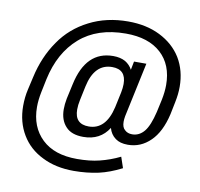

<svg xmlns="http://www.w3.org/2000/svg" viewBox="-88 -783 1046 1003"><g transform="rotate(10 435.5 -281.0)"><path d="M47.9 -161.1Q47.9 -207 57.6 -249L73.2 -317.4Q97.7 -428.7 157.2 -513.7Q213.9 -596.7 306.6 -643.6Q397.5 -690.4 512.7 -690.4Q609.4 -690.4 681.6 -654.3Q755.9 -617.2 795.9 -552.7Q835.9 -486.3 835.9 -400.4Q835.9 -361.3 827.1 -319.3L813.5 -252Q791 -154.3 740.2 -105.5Q689.5 -55.7 621.1 -55.7Q579.1 -55.7 554.7 -74.2Q528.3 -93.8 519.5 -127Q474.6 -55.7 384.8 -55.7Q322.3 -55.7 292 -88.9Q259.8 -123 259.8 -180.7Q259.8 -207 265.6 -237.3L283.2 -317.4Q322.3 -499 466.8 -499Q504.9 -499 531.2 -484.4Q555.7 -469.7 569.3 -444.3L578.1 -489.3H643.6L582 -200.2Q579.1 -183.6 579.1 -170.9Q579.1 -140.6 594.7 -127.9Q609.4 -113.3 633.8 -113.3Q671.9 -113.3 698.2 -145.5Q723.6 -176.8 741.2 -251L755.9 -318.4Q764.6 -361.3 764.6 -397.5Q764.6 -504.9 698.2 -565.4Q631.8 -626 511.7 -626Q360.4 -626 267.6 -544.9Q174.8 -463.9 143.6 -319.3L128.9 -248Q120.1 -205.1 120.1 -168Q120.1 -62.5 186.5 1Q252 63.5 372.1 63.5Q440.4 63.5 491.2 50.8Q546.9 37.1 598.6 11.7L618.2 69.3Q554.7 101.6 498 114.3Q435.5 127.9 366.2 127.9Q270.5 127.9 199.2 91.8Q127 56.6 87.9 -8.8Q47.9 -75.2 47.9 -161.1ZM522.5 -237.3 540 -319.3Q544.9 -343.8 544.9 -364.3Q544.9 -441.4 471.7 -441.4Q377 -441.4 350.6 -316.4L335 -242.2Q329.1 -214.8 329.1 -191.4Q329.1 -114.3 403.3 -114.3Q494.1 -114.3 522.5 -237.3Z"/></g></svg>

Font: Dinish
Style: Italic
Weight: 400
Italic angle: -12°
Designer: Bert Driehuis
Foundry: Playbeing
Version: Version 3.002; git-62d0f29-release